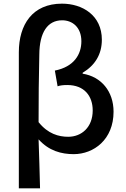

<svg xmlns="http://www.w3.org/2000/svg" viewBox="-20 -830 688 1050"><path d="M83 200H199C196 108 195 24 191 -68C247 -5 316 13 383 13C493 13 601 -67 601 -219C601 -331 533 -411 432 -427V-432C500 -473 537 -533 537 -613C537 -746 431 -810 319 -810C158 -810 83 -696 83 -544ZM353 -82C301 -82 242 -98 191 -162C191 -287 192 -407 195 -532C196 -653 240 -719 320 -719C376 -719 425 -681 425 -604C425 -534 386 -465 280 -444L295 -358C308 -363 326 -365 348 -365C441 -365 487 -305 487 -226C487 -134 426 -82 353 -82Z"/></svg>

Font: Spoqa Han Sans Neo Medium
Style: Regular
Weight: 500
Designer: [Spoqa Han Sans Neo] Dong-huui Kim  Younghwa Kang  Yujin Lee  [Noto Sans] Ryoko NISHIZUKA  (kana & ideographs); Paul D. 
Foundry: Spoqa (http://www.spoqa-han-sans.com)
Version: Version 1.000